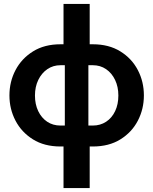

<svg xmlns="http://www.w3.org/2000/svg" viewBox="-20 -750 785 983"><path d="M305.2 213V0H289.7Q207.1 0 148.7 -36.5Q90.3 -72.9 59.3 -132.4Q28.3 -191.8 28.3 -261.4Q28.3 -331.9 59.6 -391.4Q90.9 -450.8 149.3 -487Q207.7 -523.3 289.7 -523.3H305.2V-730H439.2V-523.3H455.3Q537.3 -523.3 596 -487Q654.6 -450.8 685.6 -391.4Q716.7 -331.9 716.7 -261.4Q716.7 -191.8 685.9 -132.4Q655.1 -72.9 596.5 -36.5Q537.9 0 455.3 0H439.2V213ZM289.7 -107.2H311.9V-416.1H289.7Q252 -416.1 222.5 -396Q193.1 -375.9 176 -340.8Q159 -305.7 159 -260.8Q159 -215.9 175.7 -181.1Q192.5 -146.3 221.7 -126.7Q250.9 -107.2 289.7 -107.2ZM432.5 -107.2H455.3Q493.5 -107.2 523.3 -126.7Q553 -146.3 569.5 -181.1Q586 -215.9 586 -260.8Q586 -305.7 569.2 -340.8Q552.4 -375.9 523 -396Q493.5 -416.1 455.3 -416.1H432.5Z"/></svg>

Font: Raleway Thin
Style: Regular
Weight: 100
Designer: Matt McInerney, Pablo Impallari, Rodrigo Fuenzalida
Foundry: Matt McInerney, Pablo Impallari, Rodrigo Fuenzalida
Version: Version 4.026